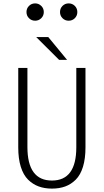

<svg xmlns="http://www.w3.org/2000/svg" viewBox="-20 -1100 610 1131"><path d="M187 -978Q165.5 -978 150.8 -992.8Q136 -1007.5 136 -1029Q136 -1050.5 150.8 -1065.2Q165.5 -1080 187 -1080Q208 -1080 223 -1065.2Q238 -1050.5 238 -1029Q238 -1007.5 223 -992.8Q208 -978 187 -978ZM420.8 -992.8Q406 -978 384.5 -978Q363 -978 348.2 -992.8Q333.5 -1007.5 333.5 -1029Q333.5 -1050.5 348.2 -1065.2Q363 -1080 384.5 -1080Q406 -1080 420.8 -1065.2Q435.5 -1050.5 435.5 -1029Q435.5 -1007.5 420.8 -992.8ZM375 -747.5H328L193.5 -881.5H264.5ZM286 11Q242.5 11 207.8 -1.8Q173 -14.5 145.2 -42Q117.5 -69.5 102.5 -117.5Q87.5 -165.5 87.5 -231.5V-700H141.5V-234Q141.5 -36.5 286 -36.5Q429.5 -36.5 429.5 -232.5V-700H483.5V-231.5Q483.5 -165.5 468.8 -117.5Q454 -69.5 426.5 -42Q399 -14.5 364.5 -1.8Q330 11 286 11Z"/></svg>

Font: League Mono Narrow UltraLight
Style: Regular
Weight: 200
Width: 3
Designer: Tyler Finck
Foundry: The League of Moveable Type / Tyler Finck
Version: Version 2.210